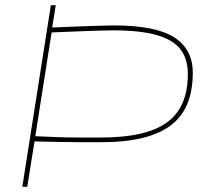

<svg xmlns="http://www.w3.org/2000/svg" viewBox="-20 -720 793 740"><path d="M66 0 176 -700H195L181 -614Q248 -617 292.5 -618.5Q337 -620 366.5 -621Q396 -622 418 -622Q580 -622 651.5 -576Q723 -530 723 -440Q723 -299 636.5 -235.5Q550 -172 373 -172Q324 -172 284 -172Q244 -172 203.5 -173Q163 -174 113 -175L85 0ZM371 -190Q544 -190 624 -248.5Q704 -307 704 -435Q704 -493 675.5 -530Q647 -567 583.5 -585Q520 -603 415 -603Q392 -603 363 -602Q334 -601 290.5 -599.5Q247 -598 179 -595L116 -195Q164 -193 202.5 -191.5Q241 -190 280.5 -190Q320 -190 371 -190Z"/></svg>

Font: Georama Extended Thin
Style: Italic
Weight: 100
Width: 7
Italic angle: -9°
Designer: Jean-Baptiste Levee
Foundry: Production Type
Version: Version 1.000